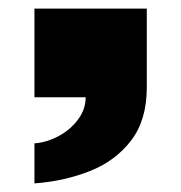

<svg xmlns="http://www.w3.org/2000/svg" viewBox="-20 -226 421 446"><path d="M60 200V107Q88 105 115.5 90.5Q143 76 161 52Q179 28 179 0H60V-206H321V-23Q321 53 284.5 100.5Q248 148 188.5 171.5Q129 195 60 200Z"/></svg>

Font: Archivo Expanded Black
Style: Regular
Weight: 900
Width: 7
Designer: Hector Gatti
Foundry: Omnibus-Type
Version: Version 2.001